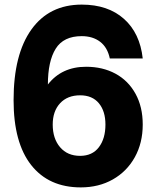

<svg xmlns="http://www.w3.org/2000/svg" viewBox="-20 -798 680 834"><path d="M39 -363Q39 -562 116.5 -670Q194 -778 335 -778Q449 -778 518.5 -716Q588 -654 600 -544H457Q447 -592 415 -616.5Q383 -641 335 -641Q256 -641 222 -586.5Q188 -532 188 -431Q248 -508 354 -508Q426 -508 481.5 -478Q537 -448 568.5 -391Q600 -334 600 -257Q600 -177 565.5 -115Q531 -53 470 -18.5Q409 16 331 16Q192 16 115.5 -81Q39 -178 39 -363ZM438 -257Q438 -315 409.5 -349.5Q381 -384 328 -384Q273 -384 241 -349.5Q209 -315 209 -257Q209 -196 241 -158.5Q273 -121 328 -121Q381 -121 409.5 -158.5Q438 -196 438 -257Z"/></svg>

Font: Open Sauce One ExtraBold
Style: Regular
Weight: 800
Designer: Alfredo Marco Pradil
Foundry: Creative Sauce Fz LLC
Version: Version 1.477